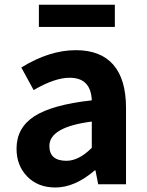

<svg xmlns="http://www.w3.org/2000/svg" viewBox="-20 -789 631 822"><path d="M216.8 13.7Q142.6 13.7 96.7 -33.2Q50.8 -80.1 50.8 -152.3Q50.8 -242.2 127.4 -291.5Q204.1 -340.8 373 -359.4Q369.1 -456.1 278.3 -456.1Q213.9 -456.1 124 -403.3L71.3 -500Q191.4 -574.2 304.7 -574.2Q411.1 -574.2 465.3 -511.7Q519.5 -449.2 519.5 -327.1V0H400.4L388.7 -59.6H385.7Q300.8 13.7 216.8 13.7ZM264.6 -100.6Q317.4 -100.6 373 -156.2V-268.6Q191.4 -245.1 191.4 -164.1Q191.4 -100.6 264.6 -100.6ZM146.5 -673.8V-768.6H471.7V-673.8Z"/></svg>

Font: Gen Shin Gothic Bold
Style: Bold
Weight: 700
Designer: [Source Han Sans]
Ryoko NISHIZUKA  (kana & ideographs); Paul D. Hunt (Latin, Greek & Cyrillic); Wenlong ZHANG  (bopomofo
Version: Version 1.002.20150607